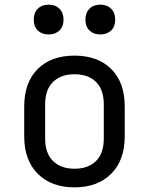

<svg xmlns="http://www.w3.org/2000/svg" viewBox="-20 -797 640 825"><path d="M300 8Q201 8 142.5 -50Q84 -108 84 -212V-338Q84 -443 142 -500.5Q200 -558 300 -558Q400 -558 458 -500.5Q516 -443 516 -338V-212Q516 -108 457.5 -50Q399 8 300 8ZM300 -72Q359 -72 392.5 -105Q426 -138 426 -202V-348Q426 -412 392.5 -445Q359 -478 300 -478Q242 -478 208 -445Q174 -412 174 -348V-202Q174 -138 208 -105Q242 -72 300 -72ZM411 -649Q382 -649 364.5 -666Q347 -683 347 -712Q347 -742 364.5 -759.5Q382 -777 411 -777Q440 -777 457.5 -759.5Q475 -742 475 -712Q475 -683 457.5 -666Q440 -649 411 -649ZM189 -649Q160 -649 142.5 -666Q125 -683 125 -712Q125 -742 142.5 -759.5Q160 -777 189 -777Q218 -777 235.5 -759.5Q253 -742 253 -712Q253 -683 235.5 -666Q218 -649 189 -649Z"/></svg>

Font: JetBrainsMonoNL NF
Style: Regular
Weight: 400
Designer: Philipp Nurullin, Konstantin Bulenkov
Foundry: JetBrains
Version: Version 2.304; ttfautohint (v1.8.4.7-5d5b);Nerd Fonts 3.2.1